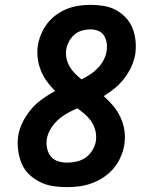

<svg xmlns="http://www.w3.org/2000/svg" viewBox="-20 -763 640 791"><path d="M256 8Q226 8 197.5 3.5Q169 -1 144 -13.5Q119 -26 99 -45.5Q79 -65 68.5 -91Q58 -117 54.5 -146Q51 -175 55 -204Q60 -233 74 -261Q88 -289 108 -312.5Q128 -336 153.5 -354.5Q179 -373 207 -388Q189 -406 174 -426.5Q159 -447 149 -471Q139 -495 135.5 -522Q132 -549 136 -576Q140 -600 150 -623.5Q160 -647 175.5 -667Q191 -687 212.5 -702.5Q234 -718 257.5 -727Q281 -736 305 -739.5Q329 -743 353 -743Q381 -743 408 -738.5Q435 -734 458 -721.5Q481 -709 499 -689.5Q517 -670 526.5 -645.5Q536 -621 538.5 -593.5Q541 -566 537 -538Q532 -512 520.5 -487Q509 -462 492 -440Q475 -418 453.5 -400Q432 -382 407 -367Q428 -349 446 -327.5Q464 -306 476 -280.5Q488 -255 492.5 -226Q497 -197 492 -166Q488 -141 477 -116Q466 -91 448.5 -70Q431 -49 408 -33.5Q385 -18 359.5 -8.5Q334 1 307.5 4.5Q281 8 256 8ZM316 -436Q334 -445 351 -456Q368 -467 382.5 -482Q397 -497 406.5 -515Q416 -533 419 -551Q422 -569 419.5 -585.5Q417 -602 409 -615.5Q401 -629 385.5 -635.5Q370 -642 353 -642Q336 -642 319 -637.5Q302 -633 288 -621.5Q274 -610 265 -593.5Q256 -577 253 -560Q250 -541 254 -522.5Q258 -504 267 -488.5Q276 -473 289 -460Q302 -447 316 -436ZM256 -93Q276 -93 296 -97.5Q316 -102 333 -114Q350 -126 361 -144.5Q372 -163 375 -182Q378 -204 373 -224.5Q368 -245 357 -261.5Q346 -278 330.5 -291.5Q315 -305 299 -317Q278 -308 257.5 -296.5Q237 -285 219.5 -269.5Q202 -254 189.5 -233.5Q177 -213 173 -191Q170 -171 174 -152Q178 -133 189 -119Q200 -105 218.5 -99Q237 -93 256 -93Z"/></svg>

Font: Iosevka Etoile
Style: Bold Italic
Weight: 700
Italic angle: -9°
Designer: Belleve Invis
Foundry: Belleve Invis
Version: Version 28.1.0; ttfautohint (v1.8.4)